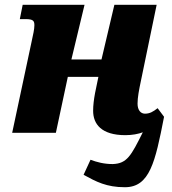

<svg xmlns="http://www.w3.org/2000/svg" viewBox="-20 -556 721 804"><path d="M503 228C607 228 630 123 667 -67L640 -103C621 -88 607 -80 587 -80C569 -80 556 -95 556 -122C556 -148 562 -179 570 -217L636 -536H459L405 -307H279L334 -536H75L63 -476H87C120 -476 124 -468 124 -450C124 -434 119 -412 112 -380L31 0H214L264 -234H392L378 -166C373 -139 370 -115 370 -92C370 -37 404 10 505 10C534 10 559 5 578 -2C529 96 512 129 452 131C415 131 386 123 359 113L330 176C383 205 426 228 503 228Z"/></svg>

Font: Noto Serif SemiCondensed Black
Style: Italic
Weight: 900
Width: 4
Italic angle: -12°
Designer: Monotype Design Team
Foundry: Monotype Imaging Inc.
Version: Version 2.014